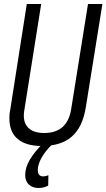

<svg xmlns="http://www.w3.org/2000/svg" viewBox="-20 -720 532 960"><path d="M189 10Q110 10 68.5 -25Q27 -60 27 -127Q27 -138 27.5 -147Q28 -156 31 -170L114 -700H186L101 -165Q93 -112 119 -83.5Q145 -55 201 -55Q317 -55 336 -175L420 -700H492L409 -183Q393 -84 339 -37Q285 10 189 10ZM198 -6 243 0Q208 33 188.5 67.5Q169 102 169 130Q169 162 196 162Q209 162 222 156L221 208Q199 220 173 220Q143 220 124.5 203Q106 186 106 155Q106 117 130 77Q154 37 198 -6Z"/></svg>

Font: Georama SemiCondensed
Style: Italic
Weight: 400
Width: 4
Italic angle: -9°
Designer: Jean-Baptiste Levee
Foundry: Production Type
Version: Version 1.000